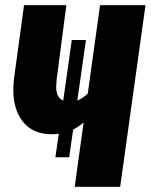

<svg xmlns="http://www.w3.org/2000/svg" viewBox="-20 -715 577 735"><path d="M537 -695 440 0H266L300 -246Q280 -229 260 -219L245 -113H192L205 -203Q187 -201 179 -201Q107 -201 69 -247.5Q31 -294 31 -371Q31 -393 34 -417L72 -695H234L197 -412Q195 -390 195 -383Q195 -341 222 -330L255 -562H309L276 -330Q298 -339 316 -357L363 -695Z"/></svg>

Font: Fira Sans Extra Condensed ExtraBold
Style: Italic
Weight: 800
Width: 3
Italic angle: -8°
Designer: Carrois Corporate & Edenspiekermann AG
Foundry: Carrois Corporate GbR & Edenspiekermann AG
Version: Version 4.203